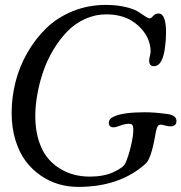

<svg xmlns="http://www.w3.org/2000/svg" viewBox="-20 -732 723 765"><path d="M291.5 12.7Q252 12.7 214.6 2Q177.2 -8.8 142.8 -32.2Q108.4 -55.7 82.8 -89.6Q57.1 -123.5 41.7 -173.1Q26.4 -222.7 26.4 -282.2Q26.4 -343.8 41.7 -405Q57.1 -466.3 88.9 -521.7Q120.6 -577.1 164.3 -619.6Q208 -662.1 269.5 -687.3Q331.1 -712.4 401.4 -712.4Q445.8 -712.4 480.2 -704.1Q514.6 -695.8 530.3 -685.5Q545.9 -675.3 558.3 -667Q570.8 -658.7 576.2 -658.7Q581.5 -658.7 590.3 -668.5Q599.1 -678.2 611.8 -678.2Q641.6 -678.2 641.6 -602.5Q641.6 -571.8 637 -539.8Q632.3 -507.8 624 -491.7Q612.8 -468.3 592.3 -468.3Q574.2 -468.3 574.2 -491.7Q574.2 -496.1 577.1 -508.1Q580.1 -520 580.1 -525.9Q580.1 -584.5 531 -629.6Q481.9 -674.8 404.3 -674.8Q358.9 -674.8 318.4 -656.2Q277.8 -637.7 247.3 -606Q216.8 -574.2 192.4 -533.4Q168 -492.7 152.3 -447Q136.7 -401.4 128.7 -356Q120.6 -310.5 120.6 -269Q120.6 -216.8 133.3 -175Q146 -133.3 167 -106.4Q188 -79.6 216.8 -61.5Q245.6 -43.5 275.6 -35.9Q305.7 -28.3 337.9 -28.3Q393.6 -28.3 433.1 -46.6Q472.7 -64.9 480 -82.5Q492.2 -110.4 501.7 -150.6Q511.2 -190.9 511.2 -214.4Q511.2 -227.1 508.1 -232.9Q504.9 -238.8 493.2 -238.8Q479 -238.8 459.2 -231.7Q439.5 -224.6 434.6 -224.6Q413.6 -224.6 413.6 -242.2Q413.6 -258.8 433.6 -267.6Q470.7 -284.7 556.6 -284.7Q598.1 -284.7 649.4 -277.3Q683.1 -272 683.1 -250Q683.1 -228.5 658.2 -228.5Q650.4 -228.5 638.2 -231.9Q626 -235.4 619.1 -235.4Q614.3 -235.4 610.8 -232.2Q607.4 -229 604.7 -220.7Q602.1 -212.4 601.1 -207Q600.1 -201.7 597.7 -188.5Q582 -99.6 560.5 -80.1Q458 12.7 291.5 12.7Z"/></svg>

Font: Cooper*
Style: Italic
Weight: 400
Italic angle: -7°
Designer: Owen Earl
Foundry: indestructible type*
Version: Version 0.001